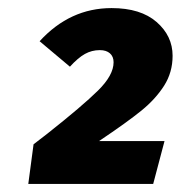

<svg xmlns="http://www.w3.org/2000/svg" viewBox="-20 -775 447 475"><path d="M407 -637Q407 -596 386 -563Q365 -530 330 -501.5Q295 -473 225 -426H387L359 -320H50L63 -418L98 -445Q184 -513 222.5 -551Q261 -589 261 -621Q261 -635 252 -643Q243 -651 227 -651Q207 -651 190 -641.5Q173 -632 153 -610L78 -673Q153 -755 256 -755Q328 -755 367.5 -720.5Q407 -686 407 -637Z"/></svg>

Font: Fira Sans Black
Style: Italic
Weight: 900
Italic angle: -8°
Designer: Carrois Corporate & Edenspiekermann AG
Foundry: Carrois Corporate GbR & Edenspiekermann AG
Version: Version 4.203